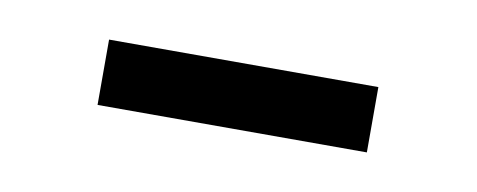

<svg xmlns="http://www.w3.org/2000/svg" viewBox="-25 -368 410 165"><g transform="rotate(10 179.5 -285.5)"><path d="M62 -257V-314H297V-257Z"/></g></svg>

Font: Azeri Sans Light
Style: Regular
Weight: 300
Designer: Hector Gatti & Omnibus-Type (original fonts) / Cristiano Sobral (main changes and remastering)
Version: Version 1.000; ttfautohint (v1.6)